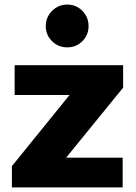

<svg xmlns="http://www.w3.org/2000/svg" viewBox="-20 -819 594 839"><path d="M518 -534V-436L269 -130H516V0H32V-93L284 -404H44V-534ZM207.5 -639Q180 -666 180 -705Q180 -744 207.5 -771.5Q235 -799 274 -799Q313 -799 340 -771.5Q367 -744 367 -705Q367 -666 340 -639Q313 -612 274 -612Q235 -612 207.5 -639Z"/></svg>

Font: Nacelle Heavy
Style: Regular
Weight: 800
Designer: Sora Sagano
Foundry: Sora Sagano
Version: Version 1.000;FEAKit 1.0